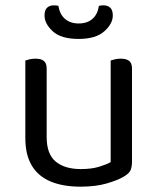

<svg xmlns="http://www.w3.org/2000/svg" viewBox="-20 -687 591 720"><path d="M75 -169V-260H155V-173Q155 -109 189 -81Q223 -53 283 -53Q323 -53 351 -61.5Q379 -70 395 -79V-260H475V-82Q475 -61 469.5 -48.5Q464 -36 443 -24Q421 -11 380 1Q339 13 282 13Q216 13 169.5 -6.5Q123 -26 99 -66.5Q75 -107 75 -169ZM475 -208H395V-460Q400 -462 410.5 -464.5Q421 -467 432 -467Q454 -467 464.5 -458.5Q475 -450 475 -430ZM155 -208H75V-460Q80 -462 90.5 -464.5Q101 -467 113 -467Q134 -467 144.5 -458.5Q155 -450 155 -430ZM275 -599Q307 -599 326.5 -616Q346 -633 351 -665Q355 -666 359 -666.5Q363 -667 368 -667Q384 -667 393.5 -658Q403 -649 403 -629Q403 -598 371 -569.5Q339 -541 275 -541Q209 -541 178 -569.5Q147 -598 147 -629Q147 -649 156.5 -658Q166 -667 182 -667Q187 -667 191.5 -666.5Q196 -666 199 -665Q204 -633 224 -616Q244 -599 275 -599Z"/></svg>

Font: Baloo Bhaina 2
Style: Regular
Weight: 400
Designer: Yesha Goshar, Manish Minz, Shuchita Grover and Ek Type
Foundry: Ek Type
Version: Version 1.700